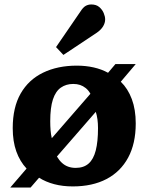

<svg xmlns="http://www.w3.org/2000/svg" viewBox="-20 -821 664 860"><path d="M26 19 99 -66Q69 -98 53 -143Q37 -188 37 -247Q37 -340 72.5 -402Q108 -464 173 -495.5Q238 -527 324 -527Q364 -527 399.5 -519Q435 -511 464 -495L497 -534H588L521 -455Q553 -424 570.5 -377Q588 -330 588 -268Q588 -178 554 -115Q520 -52 457 -19Q394 14 306 14Q261 14 223 4Q185 -6 155 -25L117 19ZM319 -69Q355 -69 377 -88.5Q399 -108 409 -147.5Q419 -187 419 -247Q419 -268 416.5 -286.5Q414 -305 409 -320L235 -120Q245 -103 257.5 -91.5Q270 -80 285.5 -74.5Q301 -69 319 -69ZM212 -202 385 -401Q376 -417 364 -426.5Q352 -436 338.5 -440.5Q325 -445 308 -445Q276 -445 252.5 -428.5Q229 -412 217 -375.5Q205 -339 205 -278Q205 -257 206.5 -238Q208 -219 212 -202ZM264 -575 231 -610 340 -769Q352 -788 363.5 -794.5Q375 -801 389 -801Q411 -801 424.5 -789.5Q438 -778 444.5 -762.5Q451 -747 451 -734Q451 -718 441.5 -702.5Q432 -687 413 -674Z"/></svg>

Font: Literata 18pt
Style: Bold
Weight: 700
Designer: Latin by Veronika Burian and Jose Scaglione. Greek by Irene Vlachou. Cyrillic by Vera Evstafieva.
Foundry: TypeTogether
Version: Version 3.103;gftools[0.9.29]